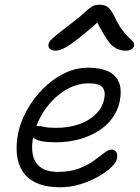

<svg xmlns="http://www.w3.org/2000/svg" viewBox="-20 -781 592 811"><path d="M235 10Q176 10 137 -7Q98 -24 77 -55Q56 -86 51.5 -128Q47 -170 57 -220Q67 -268 94 -316.5Q121 -365 161 -405.5Q201 -446 250 -470.5Q299 -495 353 -495Q405 -495 437.5 -479.5Q470 -464 482.5 -433Q495 -402 486 -354Q478 -314 454 -281.5Q430 -249 393.5 -226.5Q357 -204 312 -192Q267 -180 216 -180Q149 -180 128 -194.5Q107 -209 110 -227Q112 -238 119 -243.5Q126 -249 140 -249Q151 -249 167 -245Q183 -241 216 -241Q271 -241 314.5 -256.5Q358 -272 385.5 -299.5Q413 -327 420 -363Q427 -396 412.5 -412.5Q398 -429 354 -429Q313 -429 275 -410.5Q237 -392 205 -360Q173 -328 151 -287Q129 -246 120 -201Q112 -161 118.5 -128Q125 -95 150.5 -75Q176 -55 225 -55Q276 -55 313 -69Q350 -83 376 -102Q402 -121 420 -135Q438 -149 450 -149Q464 -149 471 -139Q478 -129 474 -111Q470 -93 448 -72.5Q426 -52 391.5 -33Q357 -14 316.5 -2Q276 10 235 10ZM214 -567Q203 -567 196 -571Q189 -575 186 -581.5Q183 -588 185 -595Q186 -602 192.5 -609.5Q199 -617 219 -633.5Q239 -650 281 -682Q318 -710 336.5 -727.5Q355 -745 368 -753Q381 -761 401 -761Q422 -761 435.5 -751Q449 -741 464 -710Q480 -676 495.5 -655.5Q511 -635 523 -624Q535 -613 541.5 -605Q548 -597 546 -586Q544 -578 534.5 -572.5Q525 -567 513 -567Q490 -567 471.5 -576Q453 -585 433.5 -612.5Q414 -640 386 -695L403 -696Q350 -649 316.5 -622.5Q283 -596 263.5 -584.5Q244 -573 233 -570Q222 -567 214 -567Z"/></svg>

Font: Shantell Sans Light
Style: Italic
Weight: 300
Italic angle: -11°
Designer: Stephen Nixon, Anya Danilova, Shantell Martin
Foundry: Arrow Type
Version: Version 1.008;[ac192a2d6]